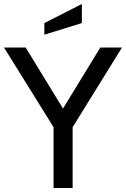

<svg xmlns="http://www.w3.org/2000/svg" viewBox="-31 -937 628 957"><path d="M577 -700 331 -303V0H236V-303L-11 -700H97L283 -396L469 -700ZM190 -822 377 -917V-822L190 -764Z"/></svg>

Font: Cabin
Style: Regular
Weight: 400
Designer: Pablo Impallari
Foundry: Pablo Impallari. http://www.impallari.com Igino Marini. http://www.ikern.com
Version: Version 2.200